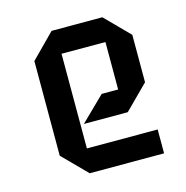

<svg xmlns="http://www.w3.org/2000/svg" viewBox="-83 -598 654 676"><g transform="rotate(-15 243.5 -259.5)"><path d="M434 0H163L77 -87V-432L163 -519H348L434 -432V-259L348 -173H188L276 -259H336V-432H176V-87H434Z"/></g></svg>

Font: Iceberg
Style: Regular
Weight: 400
Designer: Victor Kharyk
Foundry: Cyreal (www.cyreal.org)
Version: Version 1.002